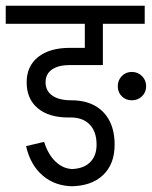

<svg xmlns="http://www.w3.org/2000/svg" viewBox="-45 -650 530 670"><path d="M375 -567V-630H460V-567ZM211 0Q148 0 104.5 -37Q61 -74 46 -140L109 -155Q123 -110 150 -85Q177 -60 211 -60ZM-25 -567V-630H418V-567ZM200 0V-60Q244 -60 268 -82.5Q292 -105 292 -145H355Q355 -77 314 -38.5Q273 0 200 0ZM194 -240Q125 -240 86.5 -272.5Q48 -305 48 -363H114Q114 -333 137.5 -316.5Q161 -300 204 -300ZM292 -145Q292 -192 266.5 -217Q241 -242 194 -240L204 -300Q252 -300 285.5 -281.5Q319 -263 337 -228.5Q355 -194 355 -145ZM48 -363Q48 -419 88 -451Q128 -483 199 -483V-423Q159 -423 136.5 -407.5Q114 -392 114 -363ZM199 -423V-483H314V-423ZM251 -450V-615H314V-450ZM415 -300Q394 -300 380 -314Q366 -328 366 -349Q366 -370 380 -384.5Q394 -399 415 -399Q436 -399 450.5 -384.5Q465 -370 465 -349Q465 -328 450.5 -314Q436 -300 415 -300Z"/></svg>

Font: Akshar Light Light
Style: Regular
Weight: 300
Version: Version 1.100